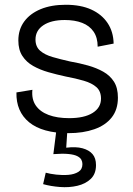

<svg xmlns="http://www.w3.org/2000/svg" viewBox="-20 -547 560 806"><path d="M267 12Q213 12 171.5 0.5Q130 -11 102.5 -33.5Q75 -56 61.5 -87.5Q48 -119 49 -159L116 -170Q112 -131 130 -104.5Q148 -78 184 -64.5Q220 -51 270 -51Q334 -51 369 -73Q404 -95 404 -133Q404 -164 385 -181Q366 -198 332 -208Q298 -218 255 -226Q218 -234 183 -244Q148 -254 119.5 -270Q91 -286 74 -312Q57 -338 57 -377Q57 -423 81.5 -456.5Q106 -490 150.5 -508.5Q195 -527 256 -527Q319 -527 363 -507Q407 -487 431.5 -450.5Q456 -414 457 -364L390 -351Q390 -389 373 -414Q356 -439 325 -451Q294 -463 252 -463Q195 -463 162 -441Q129 -419 129 -381Q129 -351 148.5 -334Q168 -317 201 -307.5Q234 -298 274 -289Q314 -282 349.5 -272Q385 -262 413.5 -246Q442 -230 458.5 -204Q475 -178 475 -137Q475 -87 449 -54Q423 -21 376 -4.5Q329 12 267 12ZM161 226 172 178Q190 183 216 186Q242 189 267 187Q292 185 309 174.5Q326 164 326 142Q326 132 321.5 123.5Q317 115 304.5 108.5Q292 102 267.5 99.5Q243 97 204 100L217 -3H263L258 73Q299 68 326.5 75.5Q354 83 368.5 100Q383 117 383 146Q383 183 361 204Q339 225 304.5 233Q270 241 231.5 238Q193 235 161 226Z"/></svg>

Font: Bricolage Grotesque 24pt Light
Style: Regular
Weight: 300
Designer: Mathieu Triay
Foundry: Atelier Triay
Version: Version 1.001;gftools[0.9.33.dev8+g029e19f]